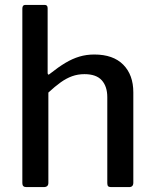

<svg xmlns="http://www.w3.org/2000/svg" viewBox="-20 -762 628 782"><path d="M87 0Q71 0 71 -16V-727Q71 -742 83 -742H162Q174 -742 174 -729V-465Q174 -460 176.5 -458.5Q179 -457 184 -462Q218 -489 246.5 -506Q275 -523 303.5 -531.5Q332 -540 364 -540Q441 -540 482 -498.5Q523 -457 523 -386V-18Q523 0 506 0H432Q424 0 420.5 -3.5Q417 -7 417 -16V-366Q417 -410 394.5 -435Q372 -460 324 -460Q297 -460 273.5 -451.5Q250 -443 227 -426.5Q204 -410 177 -385V-17Q177 0 158 0H87Z"/></svg>

Font: Libre Franklin Thin Medium
Style: Regular
Weight: 500
Version: Version 3.000